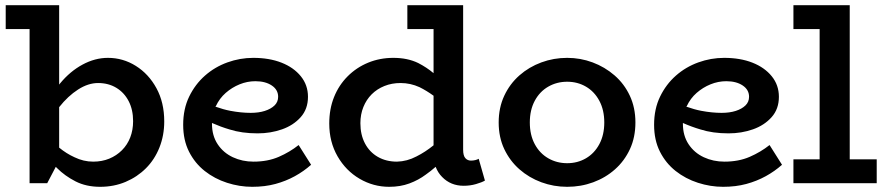

<svg xmlns="http://www.w3.org/2000/svg" viewBox="-20 -706 3410 740"><path d="M2 -594V-686H208V-380Q210 -382 212 -385Q250 -431 298 -457Q346 -483 396 -483Q454 -483 503.5 -452Q553 -421 583 -366Q613 -311 613 -238Q613 -184 594.5 -137.5Q576 -91 542.5 -57.5Q509 -24 464 -5Q419 14 366 14Q312 14 271 -7Q230 -28 200 -58Q197 -61 195 -63L162 0H94V-594ZM208 -137Q236 -114 267 -100Q302 -83 339 -83Q373 -83 401 -94.5Q429 -106 450 -127Q471 -148 482 -176.5Q493 -205 493 -239Q493 -283 476 -316Q459 -349 428.5 -367.5Q398 -386 358 -386Q320 -386 281 -361Q242 -336 208 -293Z M952 14Q903 14 855 -1.5Q807 -17 769 -47Q731 -77 708.5 -121.5Q686 -166 686 -225Q686 -286 709 -333.5Q732 -381 770 -414.5Q808 -448 856.5 -465.5Q905 -483 956 -483Q1018 -483 1065 -464.5Q1112 -446 1139.5 -412Q1167 -378 1167 -333Q1167 -286 1139 -254.5Q1111 -223 1067 -207.5Q1023 -192 973 -192Q912 -192 865 -207Q831 -217 797 -232Q797 -230 797 -229Q797 -183 819 -150Q841 -117 877.5 -100Q914 -83 957 -83Q1012 -83 1054.5 -101.5Q1097 -120 1131 -147L1179 -71Q1151 -46 1116.5 -27Q1082 -8 1041.5 3Q1001 14 952 14ZM810 -295Q841 -284 867 -279Q909 -271 946 -271Q977 -271 1000.5 -278.5Q1024 -286 1038 -299.5Q1052 -313 1052 -333Q1052 -360 1027.5 -376.5Q1003 -393 964 -393Q933 -393 903.5 -381Q874 -369 850 -348Q826 -327 812 -297Q811 -296 810 -295Z M1480 14Q1419 14 1366 -17Q1313 -48 1281 -103.5Q1249 -159 1249 -230Q1249 -286 1267.5 -332Q1286 -378 1320 -412Q1354 -446 1399 -464.5Q1444 -483 1496 -483Q1551 -483 1592 -463Q1625 -446 1651 -424V-594H1550V-686H1765V-129Q1765 -106 1773.5 -96.5Q1782 -87 1795 -87Q1804 -87 1812 -89Q1820 -91 1825 -94L1849 -10Q1837 -3 1814.5 3.5Q1792 10 1767 10Q1717 10 1684 -24Q1668 -40 1659 -63Q1641 -47 1621 -33Q1593 -12 1558 1Q1523 14 1480 14ZM1651 -337Q1625 -356 1597 -370Q1562 -386 1524 -386Q1490 -386 1461.5 -374.5Q1433 -363 1412.5 -342.5Q1392 -322 1380.5 -293.5Q1369 -265 1369 -231Q1369 -187 1386.5 -153.5Q1404 -120 1436 -101.5Q1468 -83 1510 -83Q1549 -84 1585 -103Q1619 -120 1651 -146Z M2166 14Q2114 14 2066.5 -3.5Q2019 -21 1982 -53.5Q1945 -86 1923.5 -131.5Q1902 -177 1902 -234Q1902 -291 1923.5 -337Q1945 -383 1982 -415.5Q2019 -448 2066.5 -465.5Q2114 -483 2166 -483Q2217 -483 2264 -465.5Q2311 -448 2348.5 -415.5Q2386 -383 2407.5 -337Q2429 -291 2429 -234Q2429 -177 2408 -131.5Q2387 -86 2350.5 -53.5Q2314 -21 2266.5 -3.5Q2219 14 2166 14ZM2166 -77Q2206 -77 2238.5 -96Q2271 -115 2290 -150.5Q2309 -186 2309 -234Q2309 -282 2290 -317.5Q2271 -353 2238.5 -372Q2206 -391 2166 -391Q2126 -391 2093 -372Q2060 -353 2041 -317.5Q2022 -282 2022 -234Q2022 -186 2041 -150.5Q2060 -115 2093 -96Q2126 -77 2166 -77Z M2767 14Q2718 14 2670 -1.5Q2622 -17 2584 -47Q2546 -77 2523.5 -121.5Q2501 -166 2501 -225Q2501 -286 2524 -333.5Q2547 -381 2585 -414.5Q2623 -448 2671.5 -465.5Q2720 -483 2771 -483Q2833 -483 2880 -464.5Q2927 -446 2954.5 -412Q2982 -378 2982 -333Q2982 -286 2954 -254.5Q2926 -223 2882 -207.5Q2838 -192 2788 -192Q2727 -192 2680 -207Q2646 -217 2612 -232Q2612 -230 2612 -229Q2612 -183 2634 -150Q2656 -117 2692.5 -100Q2729 -83 2772 -83Q2827 -83 2869.5 -101.5Q2912 -120 2946 -147L2994 -71Q2966 -46 2931.5 -27Q2897 -8 2856.5 3Q2816 14 2767 14ZM2625 -295Q2656 -284 2682 -279Q2724 -271 2761 -271Q2792 -271 2815.5 -278.5Q2839 -286 2853 -299.5Q2867 -313 2867 -333Q2867 -360 2842.5 -376.5Q2818 -393 2779 -393Q2748 -393 2718.5 -381Q2689 -369 2665 -348Q2641 -327 2627 -297Q2626 -296 2625 -295Z M3038 0V-92H3139V-594H3038V-686H3255V-92H3359V0Z"/></svg>

Font: BioRhyme ExtraBold SemiBold
Style: Regular
Weight: 600
Version: Version 1.600;gftools[0.9.33]